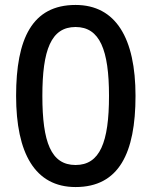

<svg xmlns="http://www.w3.org/2000/svg" viewBox="-20 -745 612 775"><path d="M527 -358C527 -590 448 -725 285 -725C110 -725 45 -589 45 -358C45 -127 121 10 285 10C460 10 527 -127 527 -358ZM151 -358C151 -543 186 -636 285 -636C383 -636 420 -543 420 -358C420 -170 383 -79 285 -79C186 -79 151 -171 151 -358Z"/></svg>

Font: Noto Sans Bamum Medium
Style: Regular
Weight: 500
Designer: Monotype Design Team
Foundry: Monotype Imaging Inc.
Version: Version 2.002